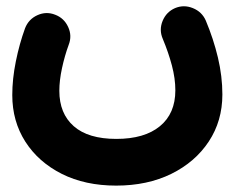

<svg xmlns="http://www.w3.org/2000/svg" viewBox="-20 -308 743 610"><path d="M349.1 281.7Q250.5 281.7 176.3 244.4Q102.1 207 60.5 142.1Q19 77.1 19 -5.9Q19 -57.1 30.3 -112.8Q41.5 -168.5 59.6 -218.3Q70.8 -247.1 98.9 -259.8Q127 -272.5 155.3 -261.2Q183.6 -250.5 196.5 -222.4Q209.5 -194.3 198.2 -165.5Q185.5 -130.9 177 -91.6Q168.5 -52.2 168.5 -19.5Q168.5 52.7 214.4 93Q260.3 133.3 349.6 133.3Q439 133.3 488 93Q537.1 52.7 537.1 -21Q537.1 -58.6 526.1 -100.1Q515.1 -141.6 497.1 -184.6Q484.9 -212.9 496.6 -241.5Q508.3 -270 536.1 -282.2Q564 -293.9 592.8 -282.2Q621.6 -270.5 633.8 -242.7Q658.2 -184.6 672.4 -125Q686.5 -65.4 686.5 -7.8Q686.5 76.2 643.3 141.6Q600.1 207 524.2 244.4Q448.2 281.7 349.1 281.7Z"/></svg>

Font: Mikhak ExtraBold
Style: Regular
Weight: 800
Designer: Amin Abedi
Version: Version 3.3